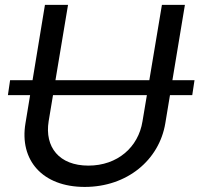

<svg xmlns="http://www.w3.org/2000/svg" viewBox="-20 -747 810 780"><path d="M770.2 -421.2H680.4L731.2 -727.3H637.8L586.6 -421.2H205.3L256.4 -727.3H162.6L112.2 -421.2H21L12.1 -360.4H102.3L83.5 -246.4C58.2 -96.6 152 12.4 324.2 12.4C496.1 12.4 626.8 -96.6 651.6 -246.4L670.5 -360.4H761ZM177.6 -254.3 195.3 -360.4H576.7L558.9 -254.3C542.3 -149.5 457.7 -74.2 339.1 -74.2C220.2 -74.2 160.9 -149.5 177.6 -254.3Z"/></svg>

Font: Margiela Sans Text
Style: Italic
Weight: 400
Italic angle: -9.39999°
Designer: Stefan Endress, Andreas Faust
Version: Version 1.100;FEAKit 1.0